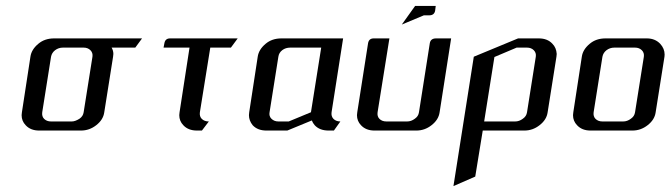

<svg xmlns="http://www.w3.org/2000/svg" viewBox="-20 -442 2272 650"><path d="M53.2 -52.2Q53.2 -55.2 54.2 -62L83 -250Q86.4 -274.4 109.9 -293.9Q131.3 -312 163.1 -312H460.9L438 -280.8H357.9Q363.8 -270.5 363.8 -259.3Q363.8 -255.9 362.8 -250L333 -62Q329.6 -36.6 305.7 -18.1Q282.7 0 253.9 0H112.8Q83.5 0 66.9 -18.1Q53.2 -32.2 53.2 -52.2ZM123 -62Q121.1 -47.9 129.4 -39.6Q138.2 -30.8 152.8 -30.8H223.1Q234.4 -30.8 249 -40Q261.2 -48.3 263.2 -62L293 -250Q294.9 -263.2 286.1 -272Q277.3 -280.8 263.2 -280.8H192.9Q178.2 -280.8 166.5 -272Q155.3 -263.2 152.8 -250Z M533.7 -280.8 536.6 -295.9Q539.6 -312 555.7 -312H784.7L761.7 -280.8H691.9L656.7 -62Q654.8 -47.9 663.1 -39.6Q671.9 -30.8 687 -30.8L663.6 0H647Q617.2 0 600.6 -18.1Q586.9 -32.2 586.9 -52.2Q586.9 -55.2 587.9 -62L621.6 -280.8Z M822.8 -52.2Q822.8 -55.2 823.7 -62L852.5 -250Q856 -274.4 879.4 -293.9Q900.9 -312 932.6 -312H1141.6L1102.5 -62Q1100.6 -48.3 1108.9 -39.6Q1117.7 -30.8 1132.3 -30.8L1110.4 0H1092.8Q1062 0 1045.4 -18.1Q1039.1 -25.4 1035.6 -34.2L952.6 0H882.3Q852.1 0 835.4 -18.1Q822.8 -33.7 822.8 -52.2ZM892.6 -62Q890.1 -48.8 898.9 -40Q908.2 -30.8 922.4 -30.8H957.5L1032.7 -62L1067.4 -280.8H962.4Q947.3 -280.8 936 -272.5Q924.3 -263.7 922.4 -250Z M1188.5 -52.2Q1188.5 -55.2 1189.5 -62L1226.1 -295.9Q1229 -312 1245.1 -312H1298.3L1258.3 -62Q1256.3 -47.9 1264.6 -39.6Q1273.4 -30.8 1288.1 -30.8H1358.4Q1372.1 -30.8 1384.3 -40Q1396.5 -48.3 1398.4 -62L1435.1 -295.9Q1438 -312 1456.1 -312H1507.3L1468.3 -62Q1464.8 -36.6 1440.9 -18.1Q1418 0 1389.2 0H1248Q1218.8 0 1202.1 -18.1Q1188.5 -32.2 1188.5 -52.2ZM1340.3 -358.9 1385.3 -421.9H1455.1L1453.1 -405.8Q1450.2 -390.1 1433.1 -390.1H1415Z M1515.1 188 1584 -250 1733.9 -312H1804.2Q1833.5 -312 1850.1 -293.9Q1863.3 -280.8 1864.7 -259.3Q1864.7 -257.8 1863.8 -250L1834 -62Q1830.6 -36.6 1806.6 -18.1Q1783.7 0 1754.9 0H1614.3L1588.9 155.8ZM1619.1 -30.8H1724.1Q1737.8 -30.8 1750 -40Q1762.2 -48.3 1764.2 -62L1793.9 -250Q1795.9 -263.2 1787.1 -272Q1778.3 -280.8 1764.2 -280.8H1729L1653.8 -249Z M1919.9 -52.2Q1919.9 -55.2 1920.9 -62L1949.7 -250Q1953.1 -274.4 1976.6 -293.9Q1998 -312 2029.8 -312H2169.9Q2197.8 -312 2215.3 -293.5Q2230 -277.3 2230 -257.3Q2230 -252.4 2229.5 -250L2199.7 -62Q2196.3 -36.6 2172.4 -18.1Q2149.4 0 2120.6 0H1979.5Q1950.2 0 1933.6 -18.1Q1919.9 -32.2 1919.9 -52.2ZM1989.7 -62Q1987.8 -47.9 1996.1 -39.6Q2004.9 -30.8 2019.5 -30.8H2089.8Q2103.5 -30.8 2115.7 -40Q2127.9 -48.3 2129.9 -62L2159.7 -250Q2161.6 -263.2 2152.8 -272Q2144 -280.8 2129.9 -280.8H2059.6Q2044.9 -280.8 2033.2 -272Q2022 -263.2 2019.5 -250Z"/></svg>

Font: Hhenum
Style: Italic
Weight: 400
Designer: T. Christopher White
Version: Version 1.0